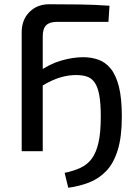

<svg xmlns="http://www.w3.org/2000/svg" viewBox="-20 -711 631 903"><path d="M301 172 284 102Q327 93 359 78Q391 63 411.5 35.5Q432 8 443 -39.5Q454 -87 454 -162Q454 -227 446.5 -265.5Q439 -304 424.5 -324Q410 -344 388.5 -351Q367 -358 338 -358Q311 -358 283.5 -352Q256 -346 227.5 -333.5Q199 -321 166 -300L158 -371Q212 -410 267.5 -426Q323 -442 371 -442Q409 -442 442 -430.5Q475 -419 500 -389Q525 -359 539 -304.5Q553 -250 553 -162Q553 -67 533.5 -4.5Q514 58 479 94Q444 130 398.5 147.5Q353 165 301 172ZM211 -691Q283 -691 355.5 -690Q428 -689 495 -684L490 -608H246Q213 -608 197 -592Q181 -576 181 -540V0H82V-559Q82 -618 118.5 -654.5Q155 -691 211 -691Z"/></svg>

Font: Exo 2 Medium
Style: Regular
Weight: 500
Designer: Natanael Gama
Foundry: Natanael Gama
Version: Version 2.010